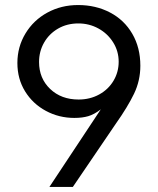

<svg xmlns="http://www.w3.org/2000/svg" viewBox="-20 -740 626 762"><path d="M269 2 439 -248Q487 -316 512 -368Q537 -420 537 -479Q537 -551 505 -606Q473 -661 416.5 -690.5Q360 -720 290 -720Q223 -720 168 -690Q113 -660 81 -607Q49 -554 49 -490Q49 -427 79.5 -377.5Q110 -328 162 -300Q214 -272 275 -272Q307 -272 330.5 -279Q354 -286 380 -306L176 2ZM451 -495Q451 -454 430.5 -419.5Q410 -385 373.5 -365Q337 -345 292 -345Q223 -345 179 -387Q135 -429 135 -494Q135 -536 155 -571Q175 -606 210.5 -626.5Q246 -647 291 -647Q334 -647 370.5 -627Q407 -607 429 -572Q451 -537 451 -495Z"/></svg>

Font: Geom Light
Style: Regular
Weight: 300
Version: Version 1.102